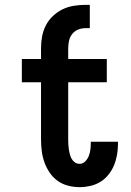

<svg xmlns="http://www.w3.org/2000/svg" viewBox="-20 -763 540 791"><path d="M308 8Q284 8 260.5 2Q237 -4 217.5 -18Q198 -32 184.5 -52Q171 -72 163 -94.5Q155 -117 152 -141Q149 -165 149 -189V-424H70V-520H149V-564Q149 -589 153.5 -613Q158 -637 169 -658.5Q180 -680 198 -697Q216 -714 237.5 -724.5Q259 -735 283.5 -739Q308 -743 332 -743H350V-647H332Q316 -647 301.5 -641Q287 -635 277.5 -623Q268 -611 264.5 -595.5Q261 -580 261 -564V-520H420V-424H261V-189Q261 -178 261.5 -168Q262 -158 263.5 -148Q265 -138 267.5 -128Q270 -118 275 -109Q280 -100 288.5 -94Q297 -88 308 -88Q321 -88 331 -98Q341 -108 346 -121Q351 -134 352.5 -147.5Q354 -161 354 -175V-179H466V-169Q466 -147 462 -124.5Q458 -102 449.5 -81.5Q441 -61 426.5 -43Q412 -25 393 -13.5Q374 -2 352 3Q330 8 308 8Z"/></svg>

Font: Iosevka SS18
Style: Bold
Weight: 700
Monospace: yes
Designer: Belleve Invis
Foundry: Belleve Invis
Version: Version 25.1.1; ttfautohint (v1.8.4)